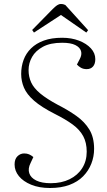

<svg xmlns="http://www.w3.org/2000/svg" viewBox="-20 -927 537 961"><path d="M451 -182Q451 -143 437 -107.5Q423 -72 396 -44.5Q369 -17 327.5 -1.5Q286 14 230 14Q176 14 136 -2.5Q96 -19 74.5 -45.5Q53 -72 53 -104Q53 -131 67.5 -145Q82 -159 101 -159Q115 -159 125.5 -154.5Q136 -150 147 -141L133 -111Q119 -83 126.5 -60Q134 -37 161.5 -23.5Q189 -10 234 -10Q288 -10 328.5 -30Q369 -50 391.5 -85.5Q414 -121 414 -168Q414 -213 396.5 -245.5Q379 -278 343.5 -304Q308 -330 254 -357Q187 -391 150.5 -423Q114 -455 100 -488Q86 -521 86 -557Q86 -594 98 -627Q110 -660 135.5 -685Q161 -710 199.5 -724Q238 -738 291 -738Q338 -738 375.5 -723.5Q413 -709 435 -685Q457 -661 457 -631Q457 -607 445.5 -594Q434 -581 414 -581Q397 -581 385 -588Q373 -595 365 -604L379 -631Q391 -653 385.5 -671.5Q380 -690 357 -701.5Q334 -713 291 -713Q232 -713 195 -693Q158 -673 140.5 -642Q123 -611 123 -576Q123 -543 136 -514.5Q149 -486 181.5 -459Q214 -432 270 -402Q321 -376 362 -347Q403 -318 427 -279Q451 -240 451 -182ZM421 -776 412 -764 285 -852 150 -764 141 -777 244 -882Q256 -894 265.5 -900.5Q275 -907 285 -907Q292 -907 297.5 -905.5Q303 -904 307 -902Z"/></svg>

Font: Literata 60pt ExtraLight
Style: Italic
Weight: 250
Italic angle: -2°
Designer: Latin by Veronika Burian and Jose Scaglione. Greek by Irene Vlachou. Cyrillic by Vera Evstafieva
Foundry: TypeTogether
Version: Version 3.103;gftools[0.9.29]